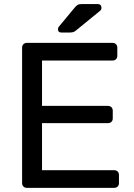

<svg xmlns="http://www.w3.org/2000/svg" viewBox="-20 -907 646 927"><path d="M109.6 0Q99.4 0 93.1 -6.4Q86.7 -12.7 86.7 -22.9V-676.3Q86.7 -687.3 93.1 -693.6Q99.4 -700 109.6 -700H522.7Q533.7 -700 540.1 -693.6Q546.4 -687.3 546.4 -676.3V-637.6Q546.4 -627.4 540.1 -621.1Q533.7 -614.7 522.7 -614.7H182.9V-395.7H500.7Q511.7 -395.7 518.1 -389.3Q524.4 -382.9 524.4 -371.9V-335.4Q524.4 -325.2 518.1 -318.8Q511.7 -312.4 500.7 -312.4H182.9V-85.3H530.7Q541.7 -85.3 548.1 -78.9Q554.4 -72.6 554.4 -61.6V-22.9Q554.4 -12.7 548.1 -6.4Q541.7 0 530.7 0ZM275.9 -750Q259.9 -750 259.9 -766Q259.9 -774 264.9 -779L339.8 -869.3Q348.3 -879.9 355.4 -883.7Q362.5 -887.5 376.8 -887.5H450.9Q469.9 -887.5 469.9 -868.3Q469.9 -861.3 464.9 -856.3L348.7 -761.3Q340.7 -754.3 333.8 -752.2Q326.8 -750 315.7 -750Z"/></svg>

Font: Rubik Light
Style: Regular
Weight: 300
Designer: Hubert and Fischer
Foundry: Hubert and Fischer
Version: Version 2.300;gftools[0.9.30]